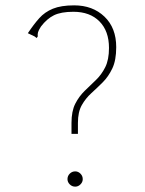

<svg xmlns="http://www.w3.org/2000/svg" viewBox="-20 -685 540 717"><path d="M247 -226Q247 -270 261 -297.5Q275 -325 296 -345.5Q317 -366 338 -386Q359 -406 373 -434Q387 -462 387 -506Q387 -569 351.5 -605Q316 -641 254 -641Q208 -641 181.5 -628Q155 -615 133 -586Q124 -572 122 -564.5Q120 -557 121 -549L117 -543L109 -549L84 -561Q106 -594 126.5 -617Q147 -640 177.5 -652.5Q208 -665 257 -665Q326 -665 370 -623Q414 -581 414 -509Q414 -460 399.5 -429.5Q385 -399 364 -378Q343 -357 321.5 -337.5Q300 -318 285.5 -292.5Q271 -267 271 -226V-185H247ZM261 12Q249 12 240.5 3.5Q232 -5 232 -16Q232 -28 240.5 -36.5Q249 -45 261 -45Q272 -45 280.5 -36.5Q289 -28 289 -16Q289 -5 280.5 3.5Q272 12 261 12Z"/></svg>

Font: Inconsolata ExtraLight
Style: Regular
Weight: 200
Monospace: yes
Designer: Raph Levien, Cyreal, Brenton Simpson
Foundry: Raph Levien, Cyreal, Google
Version: Version 3.001; ttfautohint (v1.8.2.53-6de2)